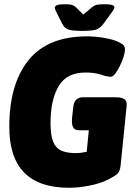

<svg xmlns="http://www.w3.org/2000/svg" viewBox="-20 -880 641 908"><path d="M306 8Q23 8 24 -281Q24 -482 114.5 -595Q205 -708 392 -708Q434 -708 477.5 -700Q521 -692 543 -680Q558 -673 564.5 -665.5Q571 -658 571 -644Q571 -633 564.5 -612Q558 -591 547.5 -569.5Q537 -548 525.5 -532.5Q514 -517 503 -517Q486 -517 457.5 -527Q429 -537 384 -537Q295 -537 257 -472Q219 -407 219 -299Q219 -240 231.5 -209.5Q244 -179 270.5 -167.5Q297 -156 338 -156Q363 -156 390 -162L400 -264H354Q333 -264 325.5 -278.5Q318 -293 321 -324L326 -370Q330 -420 372 -420H527Q557 -420 569 -410.5Q581 -401 579 -380L550 -94Q547 -70 536 -59Q525 -48 492 -31Q454 -12 402.5 -2Q351 8 306 8ZM476 -860Q521 -860 521 -846Q521 -838 509 -822L471 -770Q453 -745 432.5 -739.5Q412 -734 369 -734Q326 -734 305.5 -739.5Q285 -745 273 -770L247 -822Q239 -837 239 -843Q239 -860 285 -860Q306 -860 317.5 -857.5Q329 -855 342 -843L374 -811L412 -843Q427 -856 441 -858Q455 -860 476 -860Z"/></svg>

Font: Asap Semi Condensed Semi Condensed Black
Style: Italic
Weight: 900
Width: 4
Italic angle: -6°
Designer: Pablo Cosgaya
Foundry: Omnibus-Type
Version: Version 3.001; ttfautohint (v1.8.4.7-5d5b)